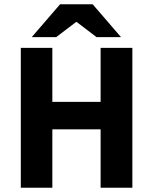

<svg xmlns="http://www.w3.org/2000/svg" viewBox="-20 -875 714 895"><path d="M77 0V-652H224V-400H449V-652H597V0H449V-272H224V0ZM128 -702 260 -855H412L544 -702H430L338 -772H334L242 -702Z"/></svg>

Font: Mada
Style: Bold
Weight: 700
Designer: Khaled Hosny
Version: Version 1.5